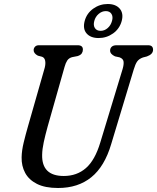

<svg xmlns="http://www.w3.org/2000/svg" viewBox="-20 -926 784 959"><path d="M481 -214.5 592.5 -581.5Q599 -604 597.2 -618.2Q595.5 -632.5 577.5 -639.5L554.5 -644.5Q529.5 -656 530 -674Q530 -685 538 -692.5Q546 -700 562 -700H720Q744.5 -700 744.5 -677.5Q744.5 -655 713.5 -644L694 -639Q674.5 -632 665.2 -619Q656 -606 648 -579L535.5 -206.5Q502.5 -94.5 436.2 -40.8Q370 13 270 13Q205 13 164.5 -7.5Q124 -28 105.5 -62.8Q87 -97.5 88 -140Q88.5 -174 98.5 -215Q108.5 -256 119.5 -294L203.5 -588Q208.5 -608 205.5 -623Q202.5 -638 190 -642.5L169 -648Q147.5 -659.5 148 -676.5Q148.5 -686 155.2 -693Q162 -700 174 -700H368Q394.5 -700 394 -678Q394 -668 388.5 -659.5Q383 -651 368 -646L340 -640.5Q324 -636 316 -624Q308 -612 302.5 -592L218 -294Q206 -250.5 198.5 -215.8Q191 -181 190.5 -153Q188 -47 298.5 -47Q364 -47 409.2 -86.5Q454.5 -126 481 -214.5ZM472.5 -736Q432.5 -736 412.5 -759Q392.5 -782 403 -821.5Q413.5 -860 446 -883Q478.5 -906 518 -906Q558 -906 578 -882.8Q598 -859.5 588 -821.5Q577.5 -782.5 545 -759.2Q512.5 -736 472.5 -736ZM508.5 -870.5Q489 -870.5 472.8 -856.5Q456.5 -842.5 451 -821.5Q445 -799.5 454 -785.8Q463 -772 482.5 -772Q502 -772 517.8 -785.8Q533.5 -799.5 539.5 -821.5Q545.5 -842.5 536.8 -856.5Q528 -870.5 508.5 -870.5Z"/></svg>

Font: Fraunces 144pt S100
Style: Italic
Weight: 400
Italic angle: -16°
Version: Version 1.000; ttfautohint (v1.8.3)